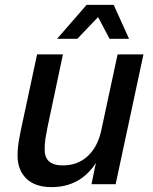

<svg xmlns="http://www.w3.org/2000/svg" viewBox="-20 -755 627 787"><path d="M191 12Q124 12 88 -23Q52 -58 52 -117Q52 -147 57.5 -179Q63 -211 69 -238L132 -532H238L175 -235Q170 -211 166.5 -188.5Q163 -166 163 -142Q163 -77 237 -77Q298 -77 339 -114.5Q380 -152 395 -220L462 -532H568L454 0H355L373 -87Q309 12 191 12ZM214 -596 335 -735H446L509 -596H429L382 -685L297 -596Z"/></svg>

Font: Geist Medium
Style: Italic
Weight: 500
Italic angle: -12°
Designer: Basement.studio, Andrés Briganti, Mateo Zaragoza
Foundry: Basement.studio, Vercel, Andrés Briganti, Guido Ferreyra, Mateo Zaragoza
Version: Version 1.500; ttfautohint (v1.8.4.7-5d5b)